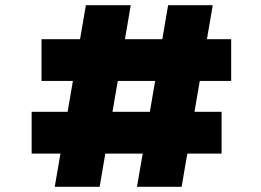

<svg xmlns="http://www.w3.org/2000/svg" viewBox="-20 -720 1006 740"><path d="M508 0 628 -700H800L680 0ZM102 -128V-289H834V-128ZM191 0 311 -700H484L364 0ZM140 -408V-569H871V-408Z"/></svg>

Font: Lexend Tera ExtraBold
Style: Regular
Weight: 800
Designer: Bonnie Shaver-Troup, Thomas Jockin
Foundry: Lexend
Version: Version 1.007